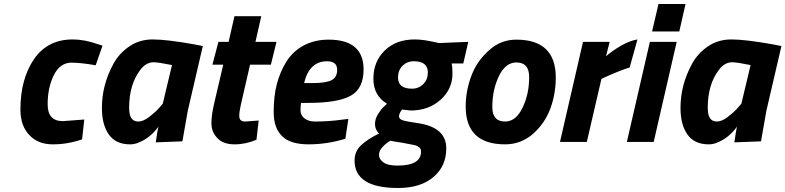

<svg xmlns="http://www.w3.org/2000/svg" viewBox="-20 -709 3923 959"><path d="M343 -512C259 -512 195 -479 150 -414C105 -348 82 -264 82 -162C82 -162 82 -162 82 -162C82 -107 97 -65 127 -34C156 -3 195 12 244 12C293 12 341 4 390 -13C390 -13 401 -112 401 -112C401 -112 294 -104 294 -104C294 -104 294 -104 294 -104C243 -104 218 -132 218 -188C218 -243 228 -292 249 -334C270 -375 299 -396 337 -396C337 -396 337 -396 337 -396C366 -396 407 -392 458 -383C458 -383 492 -481 492 -481C492 -481 470 -488 470 -488C470 -488 470 -488 470 -488C425 -504 383 -512 343 -512C343 -512 343 -512 343 -512Z M630 12C645 12 660 9 675 2C675 2 675 2 675 2C712 -13 744 -39 771 -76C771 -76 771 -76 771 -76C768 -65 764 -39 758 2C758 2 891 -3 891 -3C891 -3 918 -156 918 -156C918 -156 993 -479 993 -479C993 -479 947 -488 947 -488C947 -488 947 -488 947 -488C857 -504 789 -512 743 -512C743 -512 743 -512 743 -512C700 -512 661 -501 627 -478C593 -455 566 -426 547 -391C547 -391 547 -391 547 -391C508 -320 489 -247 489 -170C489 -170 489 -170 489 -170C489 -115 500 -71 523 -38C546 -5 581 12 630 12C630 12 630 12 630 12ZM747 -398C764 -398 795 -393 839 -384C839 -384 793 -191 793 -191C793 -191 773 -168 773 -168C773 -168 773 -168 773 -168C760 -153 743 -139 724 -124C704 -109 686 -102 671 -102C655 -102 643 -108 636 -119C629 -130 625 -147 625 -170C625 -170 625 -170 625 -170C625 -247 643 -310 680 -359C680 -359 680 -359 680 -359C699 -385 722 -398 747 -398C747 -398 747 -398 747 -398Z M1175 -130C1175 -145 1178 -163 1183 -186C1183 -186 1229 -386 1229 -386C1229 -386 1333 -386 1333 -386C1333 -386 1361 -500 1361 -500C1361 -500 1256 -500 1256 -500C1256 -500 1285 -628 1285 -628C1285 -628 1151 -628 1151 -628C1151 -628 1122 -500 1122 -500C1122 -500 1071 -500 1071 -500C1071 -500 1041 -386 1041 -386C1041 -386 1095 -386 1095 -386C1095 -386 1051 -198 1051 -198C1051 -198 1051 -198 1051 -198C1041 -157 1036 -122 1036 -93C1036 -64 1046 -39 1066 -19C1085 2 1114 12 1152 12C1189 12 1226 4 1261 -11C1261 -11 1272 -107 1272 -107C1272 -107 1204 -102 1204 -102C1204 -102 1204 -102 1204 -102C1185 -102 1175 -111 1175 -130C1175 -130 1175 -130 1175 -130Z M1481 -158C1481 -175 1482 -187 1484 -195C1484 -195 1519 -195 1519 -195C1519 -195 1519 -195 1519 -195C1618 -195 1689 -207 1732 -231C1775 -255 1796 -299 1796 -362C1796 -362 1796 -362 1796 -362C1796 -461 1738 -511 1621 -511C1621 -511 1621 -511 1621 -511C1574 -511 1533 -501 1497 -482C1460 -462 1432 -435 1411 -402C1390 -369 1374 -331 1363 -290C1352 -249 1347 -202 1347 -149C1347 -96 1361 -56 1389 -29C1416 -2 1460 12 1521 12C1582 12 1643 3 1705 -16C1705 -16 1720 -115 1720 -115C1720 -115 1694 -112 1694 -112C1694 -112 1694 -112 1694 -112C1646 -105 1599 -102 1553 -102C1553 -102 1553 -102 1553 -102C1532 -102 1515 -107 1502 -117C1488 -127 1481 -141 1481 -158ZM1499 -294C1499 -294 1499 -294 1499 -294C1516 -367 1555 -403 1614 -403C1614 -403 1614 -403 1614 -403C1647 -403 1664 -389 1664 -360C1664 -360 1664 -360 1664 -360C1664 -336 1655 -319 1637 -309C1618 -299 1586 -294 1540 -294C1540 -294 1499 -294 1499 -294Z M1968 230C2043 230 2102 212 2145 175C2188 139 2209 91 2209 32C2209 32 2209 32 2209 32C2209 -38 2162 -80 2067 -94C2067 -94 2067 -94 2067 -94C2030 -99 2005 -104 1992 -108C1979 -112 1973 -119 1973 -128C1973 -137 1978 -149 1988 -162C1988 -162 2031 -157 2031 -157C2031 -157 2031 -157 2031 -157C2091 -157 2141 -175 2181 -211C2220 -246 2240 -290 2240 -341C2240 -341 2240 -341 2240 -341C2240 -360 2239 -377 2236 -392C2236 -392 2294 -392 2294 -392C2294 -392 2319 -500 2319 -500C2319 -500 2173 -494 2173 -494C2173 -494 2154 -498 2154 -498C2154 -498 2154 -498 2154 -498C2115 -507 2081 -512 2052 -512C2052 -512 2052 -512 2052 -512C1990 -512 1940 -494 1902 -457C1864 -420 1845 -373 1845 -316C1845 -259 1868 -218 1913 -191C1913 -191 1898 -177 1898 -177C1898 -177 1898 -177 1898 -177C1888 -168 1878 -155 1868 -139C1858 -123 1853 -106 1853 -89C1853 -71 1860 -55 1873 -42C1873 -42 1873 -42 1873 -42C1836 -24 1807 -5 1785 15C1762 36 1751 62 1751 93C1751 93 1751 93 1751 93C1751 184 1823 230 1968 230C1968 230 1968 230 1968 230ZM1930 -6C1930 -6 1930 -6 1930 -6C1935 -5 1954 -1 1989 4C2023 10 2044 14 2052 16C2060 18 2067 22 2074 27C2080 32 2083 39 2083 48C2083 48 2083 48 2083 48C2083 95 2044 118 1965 118C1965 118 1965 118 1965 118C1933 118 1910 113 1895 102C1880 91 1873 79 1873 65C1873 51 1879 37 1892 24C1904 11 1917 1 1930 -6ZM2038 -266C1991 -266 1968 -285 1968 -322C1968 -322 1968 -322 1968 -322C1968 -345 1975 -365 1990 -380C2005 -395 2024 -403 2047 -403C2047 -403 2047 -403 2047 -403C2094 -403 2117 -384 2117 -347C2117 -347 2117 -347 2117 -347C2117 -324 2110 -305 2095 -290C2080 -274 2061 -266 2038 -266C2038 -266 2038 -266 2038 -266Z M2559 -511C2508 -511 2463 -494 2424 -459C2384 -424 2354 -382 2335 -332C2316 -282 2306 -230 2306 -177C2306 -177 2306 -177 2306 -177C2306 -51 2372 12 2503 12C2503 12 2503 12 2503 12C2556 12 2603 -6 2643 -41C2682 -76 2711 -118 2729 -167C2747 -216 2756 -268 2756 -322C2756 -322 2756 -322 2756 -322C2756 -448 2690 -511 2559 -511C2559 -511 2559 -511 2559 -511ZM2503 -102C2460 -102 2439 -126 2439 -175C2439 -175 2439 -175 2439 -175C2439 -232 2450 -283 2472 -329C2494 -374 2523 -397 2559 -397C2559 -397 2559 -397 2559 -397C2602 -397 2623 -373 2623 -324C2623 -324 2623 -324 2623 -324C2623 -267 2612 -216 2590 -171C2568 -125 2539 -102 2503 -102C2503 -102 2503 -102 2503 -102Z M2911 0C2911 0 2984 -315 2984 -315C2984 -315 3008 -326 3008 -326C3008 -326 3008 -326 3008 -326C3054 -347 3093 -362 3125 -372C3125 -372 3164 -512 3164 -512C3164 -512 3164 -512 3164 -512C3142 -509 3115 -499 3084 -482C3053 -464 3027 -446 3007 -428C3007 -428 3025 -500 3025 -500C3025 -500 2892 -500 2892 -500C2892 -500 2777 0 2777 0C2777 0 2911 0 2911 0Z M3245 0C3245 0 3360 -500 3360 -500C3360 -500 3226 -500 3226 -500C3226 -500 3111 0 3111 0C3111 0 3245 0 3245 0ZM3373 -552C3373 -552 3404 -689 3404 -689C3404 -689 3269 -689 3269 -689C3269 -689 3237 -552 3237 -552C3237 -552 3373 -552 3373 -552Z M3520 12C3535 12 3550 9 3565 2C3565 2 3565 2 3565 2C3602 -13 3634 -39 3661 -76C3661 -76 3661 -76 3661 -76C3658 -65 3654 -39 3648 2C3648 2 3781 -3 3781 -3C3781 -3 3808 -156 3808 -156C3808 -156 3883 -479 3883 -479C3883 -479 3837 -488 3837 -488C3837 -488 3837 -488 3837 -488C3747 -504 3679 -512 3633 -512C3633 -512 3633 -512 3633 -512C3590 -512 3551 -501 3517 -478C3483 -455 3456 -426 3437 -391C3437 -391 3437 -391 3437 -391C3398 -320 3379 -247 3379 -170C3379 -170 3379 -170 3379 -170C3379 -115 3390 -71 3413 -38C3436 -5 3471 12 3520 12C3520 12 3520 12 3520 12ZM3637 -398C3654 -398 3685 -393 3729 -384C3729 -384 3683 -191 3683 -191C3683 -191 3663 -168 3663 -168C3663 -168 3663 -168 3663 -168C3650 -153 3633 -139 3614 -124C3594 -109 3576 -102 3561 -102C3545 -102 3533 -108 3526 -119C3519 -130 3515 -147 3515 -170C3515 -170 3515 -170 3515 -170C3515 -247 3533 -310 3570 -359C3570 -359 3570 -359 3570 -359C3589 -385 3612 -398 3637 -398C3637 -398 3637 -398 3637 -398Z"/></svg>

Font: My Font
Style: Bold Italic
Weight: 500
Version: Version 0.001